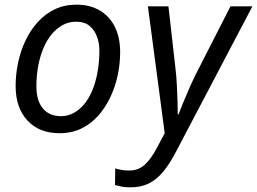

<svg xmlns="http://www.w3.org/2000/svg" viewBox="-20 -563 1102 823"><path d="M235 8Q148 8 97.5 -46.5Q47 -101 47 -195Q47 -244 57.5 -294Q68 -344 89 -388.5Q110 -433 141.5 -468Q173 -503 214.5 -523Q256 -543 307 -543Q366 -543 408 -518Q450 -493 472.5 -447.5Q495 -402 495 -339Q495 -290 484.5 -240.5Q474 -191 453 -146.5Q432 -102 401 -67Q370 -32 328.5 -12Q287 8 235 8ZM242 -65Q269 -65 293.5 -77.5Q318 -90 338.5 -113.5Q359 -137 374 -171.5Q389 -206 397.5 -250.5Q406 -295 406 -348Q406 -377 396 -405Q386 -433 364.5 -451.5Q343 -470 306 -470Q275 -470 248.5 -455.5Q222 -441 201 -415.5Q180 -390 165.5 -355Q151 -320 143.5 -279Q136 -238 136 -193Q136 -132 163.5 -98.5Q191 -65 242 -65ZM539 240Q516 240 501.5 237Q487 234 473 230L474 159Q487 163 502 165.5Q517 168 534 168Q573 168 600.5 143Q628 118 653 70L686 8L614 -536H702L732 -271Q736 -239 738 -200.5Q740 -162 741 -127.5Q742 -93 742 -72H745Q751 -88 764 -120Q777 -152 792 -186Q807 -220 818 -242L968 -536H1062L733 90Q707 140 679 173.5Q651 207 617.5 223.5Q584 240 539 240Z"/></svg>

Font: Noto Sans Display
Style: Italic
Weight: 400
Italic angle: -12°
Designer: Monotype Design Team
Foundry: Monotype Imaging Inc.
Version: Version 2.003